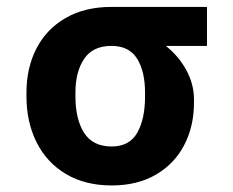

<svg xmlns="http://www.w3.org/2000/svg" viewBox="-20 -534 684 563"><path d="M306.6 -513.7H586.9V-399.4H466.3Q503.4 -370.1 526.1 -328.9Q548.8 -287.6 548.8 -242.2V-232.4Q548.8 -164.1 520.3 -108.9Q491.7 -53.7 437.3 -22Q382.8 9.8 307.6 9.8Q229.5 9.8 173.1 -23.9Q116.7 -57.6 87.2 -116.9Q57.6 -176.3 57.6 -251V-262.7Q57.6 -335 86.9 -391.8Q116.2 -448.7 172.4 -481.2Q228.5 -513.7 306.6 -513.7ZM307.6 -104.5Q359.4 -104.5 382.3 -144.5Q405.3 -184.6 405.3 -251V-262.7Q405.3 -324.2 382.1 -361.8Q358.9 -399.4 306.6 -399.4Q252 -399.4 226.6 -361.3Q201.2 -323.2 201.2 -262.7V-251Q201.2 -184.6 226.6 -144.5Q252 -104.5 307.6 -104.5Z"/></svg>

Font: Pretendard GOV
Style: Bold
Weight: 700
Designer: Base glyphs from Inter by Rasmus Andersson; Hangeul glyphs from Noto Sans CJK(Source Han Sans) by Jang Soo-young and Kan
Foundry: Kil Hyung-jin
Version: Version 1.309